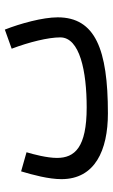

<svg xmlns="http://www.w3.org/2000/svg" viewBox="148 -604 477 814"><g transform="rotate(-90 387.0 -197.5)"><path d="M313 21C585 21 720 -33 720 -192C720 -255 694 -350 668 -416L587 -387C615 -313 635 -232 635 -181C635 -98 491 -69 338 -69C168 -69 124 -120 124 -195C124 -237 139 -294 148 -324L67 -347C52 -297 34 -230 34 -176C34 -34 156 21 313 21Z"/></g></svg>

Font: Noto Sans Arabic UI XCn Md
Style: Regular
Weight: 500
Width: 2
Designer: Monotype Design Team, Nadine Chahine and Nizar Qandah
Foundry: Monotype Imaging Inc.
Version: Version 2.010